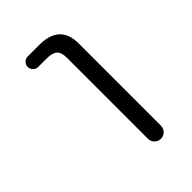

<svg xmlns="http://www.w3.org/2000/svg" viewBox="-218 -643 936 936"><g transform="rotate(-45 250.0 -175.5)"><path d="M150.4 -474.6Q135.7 -474.6 125 -485.4Q114.3 -496.1 114.3 -510.7Q114.3 -525.4 125 -536.1Q135.7 -546.9 150.4 -546.9H228.5Q371.1 -546.9 371.1 -417V151.4Q371.1 169.9 357.9 183.1Q344.7 196.3 326.2 196.3Q307.6 196.3 294.4 183.1Q281.2 169.9 281.2 151.4V-407.2Q281.2 -444.3 264.6 -459.5Q248 -474.6 207 -474.6Z"/></g></svg>

Font: Rounded-X Mgen+ 2m regular
Style: Regular
Weight: 400
Designer: [Source Han Sans]
Ryoko NISHIZUKA  (kana & ideographs); Paul D. Hunt (Latin, Greek & Cyrillic); Wenlong ZHANG  (bopomofo
Version: Version 1.059.20150602